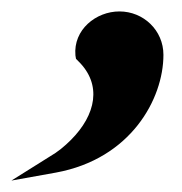

<svg xmlns="http://www.w3.org/2000/svg" viewBox="-59 -142 319 336"><path d="M-39 174 39 160C170 136 227 31 227 -46C227 -89 192 -122 150 -122C109 -122 69 -90 73 -45L74 -39L78 -35C120 6 109 59 65 103C54 114 42 124 28 132Z"/></svg>

Font: Charger Pro
Style: BlkNar
Weight: 900
Designer: Jasper
Foundry: Cannot Into Space Fonts
Version: Version 1.09